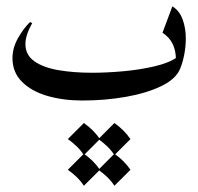

<svg xmlns="http://www.w3.org/2000/svg" viewBox="-20 -311 628 608"><path d="M82 -237.8Q60.5 -199.7 60.5 -171.4Q60.5 -137.2 88.6 -117.2Q116.7 -97.2 164.8 -88.9Q212.9 -80.6 272 -80.6Q317.4 -80.6 370.8 -85.4Q424.3 -90.3 470.7 -101.3Q517.1 -112.3 541.5 -130.4L537.1 -122.1Q537.1 -149.4 527.3 -170.7Q517.6 -191.9 494.6 -207.5L525.9 -291Q548.8 -276.4 558.6 -248.8Q568.4 -221.2 568.4 -189.5Q568.4 -164.6 563.7 -139.6Q559.1 -114.7 550.8 -94.2Q538.1 -61.5 491.7 -38.8Q445.3 -16.1 379.2 -4.4Q313 7.3 240.7 7.3Q180.2 7.3 129.9 -7.3Q79.6 -22 49.6 -52Q19.5 -82 19.5 -127Q19.5 -159.7 37.4 -190.9Q55.2 -222.2 75.2 -241.2ZM245.6 78.6Q276.9 100.6 296.4 129.4L245.6 180.2Q235.8 165 222.9 152.6Q210 140.1 194.8 129.4ZM342.3 78.6Q373.5 100.6 393.1 129.4L342.3 180.2Q332.5 165 319.6 152.6Q306.6 140.1 291.5 129.4ZM245.6 175.8Q276.9 197.8 296.4 226.6L245.6 277.3Q235.8 262.2 222.9 249.8Q210 237.3 194.8 226.6ZM342.3 175.8Q373.5 197.8 393.1 226.6L342.3 277.3Q332.5 262.2 319.6 249.8Q306.6 237.3 291.5 226.6Z"/></svg>

Font: Lateef
Style: Regular
Weight: 400
Designer: SIL International
Foundry: SIL International
Version: Version 4.200